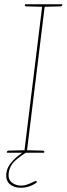

<svg xmlns="http://www.w3.org/2000/svg" viewBox="-20 -720 314 905"><path d="M94 0 180 -700H192L106 0ZM12 0 13 -5Q13 -7 15.5 -8.5Q18 -10 20 -10L97 -12V0ZM103 0 105 -12 182 -10Q184 -10 186.5 -8.5Q189 -7 189 -5L188 0ZM183 -700 180 -688 104 -690Q101 -690 99 -691.5Q97 -693 97 -695L98 -700ZM274 -700 273 -695Q273 -693 270.5 -691.5Q268 -690 266 -690L188 -688L189 -700ZM148 133Q150 133 152 135L155 138Q140 151 119.5 158Q99 165 78 165Q45 165 25.5 147.5Q6 130 10 96Q13 73 28 53Q43 33 63 16.5Q83 0 101 -9L106 -2Q81 11 53 36Q25 61 21 96Q17 124 35 139.5Q53 155 81 155Q94 155 109 149.5Q124 144 135 138.5Q146 133 148 133Z"/></svg>

Font: Aleo Thin
Style: Italic
Weight: 250
Italic angle: -7°
Designer: Alessio Laiso
Foundry: Alessio Laiso
Version: Version 2.001;gftools[0.9.29]